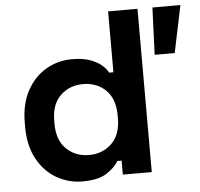

<svg xmlns="http://www.w3.org/2000/svg" viewBox="-51 -753 855 820"><g transform="rotate(-5 376.0 -343.0)"><path d="M270 14Q211 14 159.5 -15.5Q108 -45 77 -102Q46 -159 46 -240V-256Q46 -337 77 -394Q108 -451 159 -480.5Q210 -510 270 -510Q315 -510 345.5 -499.5Q376 -489 395 -473Q414 -457 424 -439H442V-700H568V0H444V-60H426Q409 -32 373.5 -9Q338 14 270 14ZM308 -96Q366 -96 405 -133.5Q444 -171 444 -243V-253Q444 -325 405.5 -362.5Q367 -400 308 -400Q250 -400 211 -362.5Q172 -325 172 -253V-243Q172 -171 211 -133.5Q250 -96 308 -96ZM624 -498 632 -700H752L710 -498Z"/></g></svg>

Font: Space Grotesk
Style: Bold
Weight: 700
Designer: Florian Karsten
Foundry: Florian Karsten
Version: Version 2.000